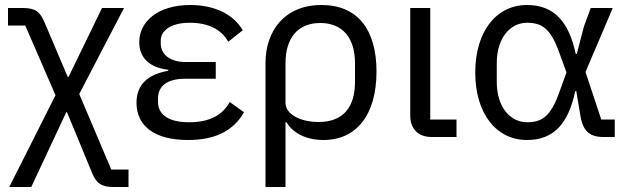

<svg xmlns="http://www.w3.org/2000/svg" viewBox="-20 -548 2515 768"><path d="M12 -516V-446H81L202 -167L17 200H105L245 -99H248L348 143C365 185 386 200 434 200H494V130H425L297 -172L476 -516H388L254 -240H251L158 -459C140 -502 120 -516 72 -516Z M899 -140C870 -87 817 -59 737 -59C654 -59 612 -89 612 -141V-153C612 -205 649 -233 721 -233H843V-300H721C660 -300 623 -331 623 -374V-386C623 -421 656 -457 740 -457C814 -457 867 -429 893 -381L951 -427C915 -489 841 -528 741 -528C614 -528 537 -464 537 -379C537 -315 581 -277 653 -269V-265C570 -250 526 -209 526 -137C526 -48 593 12 732 12C841 12 914 -25 956 -99Z M1042 200H1122V-59H1126C1153 -14 1207 12 1274 12C1406 12 1486 -89 1486 -262C1486 -430 1410 -528 1266 -528C1118 -528 1042 -424 1042 -296ZM1254 -60C1185 -60 1122 -89 1122 -137V-295C1122 -398 1173 -456 1261 -456C1349 -456 1400 -398 1400 -295V-221C1400 -118 1352 -60 1254 -60Z M1806 -70H1701V-516H1621V-85C1621 -35 1651 0 1706 0H1806Z M2439 -70H2385L2322 -260L2431 -516H2343L2316 -443L2287 -332H2283C2255 -464 2194 -528 2088 -528C1964 -528 1881 -421 1881 -258C1881 -95 1964 12 2088 12C2196 12 2254 -55 2281 -184H2285L2302 -83C2312 -23 2340 0 2394 0H2439ZM2088 -59C2025 -59 1967 -114 1967 -222V-294C1967 -402 2025 -457 2088 -457C2148 -457 2182 -433 2215 -343L2246 -258L2215 -173C2182 -83 2148 -59 2088 -59Z"/></svg>

Font: LVC Sans
Style: Regular
Weight: 400
Designer: Mike Abbink, Paul van der Laan, Pieter van Rosmalen
Foundry: Bold Monday
Version: Version 3.0